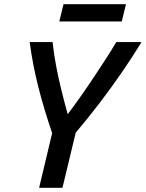

<svg xmlns="http://www.w3.org/2000/svg" viewBox="-20 -893 693 913"><path d="M166 0 228 -260Q190 -371 163 -476.5Q136 -582 121 -693H230Q236 -636 247.5 -576Q259 -516 273.5 -458Q288 -400 302 -350Q330 -387 360.5 -430Q391 -473 422 -519.5Q453 -566 481.5 -610Q510 -654 533 -693H653Q608 -619 558.5 -547.5Q509 -476 455 -405Q401 -334 340 -262L277 0ZM262 -791 282 -873H579L559 -791Z"/></svg>

Font: Ubuntu Sans Mono Medium
Style: Italic
Weight: 500
Italic angle: -13.5°
Monospace: yes
Designer: Dalton Maag Ltd
Foundry: Dalton Maag Ltd
Version: Version 1.006